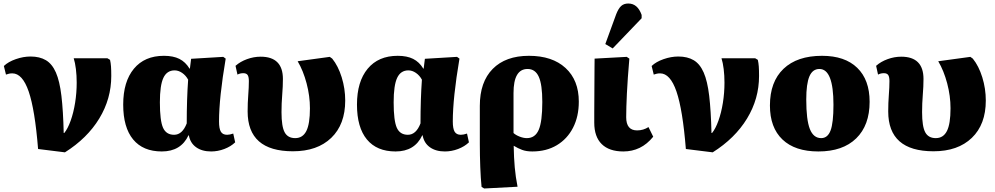

<svg xmlns="http://www.w3.org/2000/svg" viewBox="-20 -849 5667 1094"><path d="M350 19 197 0Q179 -224 143.5 -327.5Q108 -431 50 -431Q32 -431 14 -424L2 -473Q27 -497 70 -512Q113 -527 154 -527Q206 -527 241.5 -506Q277 -485 298.5 -436Q320 -387 330 -302.5Q340 -218 343 -91H346Q366 -115 382.5 -161Q399 -207 408 -263.5Q417 -320 417 -378Q417 -419 412.5 -455.5Q408 -492 400 -517H592L607 -508Q611 -491 612.5 -470.5Q614 -450 614 -416Q614 -286 545.5 -173.5Q477 -61 350 19Z M902 14Q795 14 738.5 -54.5Q682 -123 682 -253Q682 -384 743 -457.5Q804 -531 914 -531Q967 -531 1002 -513.5Q1037 -496 1060 -458H1062L1069 -514L1252 -525L1266 -515Q1228 -291 1228 -157Q1228 -116 1238.5 -98.5Q1249 -81 1274 -81Q1289 -81 1309 -88L1320 -38Q1295 -14 1258 0Q1221 14 1183 14Q1131 14 1097.5 -10Q1064 -34 1056 -78H1054Q1011 14 902 14ZM972 -81Q1019 -81 1044 -146Q1044 -284 1052 -395Q1039 -419 1018 -433.5Q997 -448 975 -448Q931 -448 911 -405.5Q891 -363 891 -266Q891 -161 909 -121Q927 -81 972 -81Z M1649 13Q1391 13 1391 -214Q1391 -263 1394.5 -307.5Q1398 -352 1398 -387Q1398 -411 1391 -421.5Q1384 -432 1366 -432Q1348 -432 1333 -424L1322 -474Q1349 -498 1387.5 -512Q1426 -526 1465 -526Q1592 -526 1592 -399Q1592 -357 1588 -308.5Q1584 -260 1584 -210Q1584 -128 1602 -95Q1620 -62 1662 -62Q1705 -62 1725.5 -102.5Q1746 -143 1746 -232Q1746 -302 1727 -374Q1708 -446 1676 -500L1859 -525L1873 -515Q1907 -473 1927 -408.5Q1947 -344 1947 -276Q1947 -140 1867.5 -63.5Q1788 13 1649 13Z M2234 14Q2127 14 2070.5 -54.5Q2014 -123 2014 -253Q2014 -384 2075 -457.5Q2136 -531 2246 -531Q2299 -531 2334 -513.5Q2369 -496 2392 -458H2394L2401 -514L2584 -525L2598 -515Q2560 -291 2560 -157Q2560 -116 2570.5 -98.5Q2581 -81 2606 -81Q2621 -81 2641 -88L2652 -38Q2627 -14 2590 0Q2553 14 2515 14Q2463 14 2429.5 -10Q2396 -34 2388 -78H2386Q2343 14 2234 14ZM2304 -81Q2351 -81 2376 -146Q2376 -284 2384 -395Q2371 -419 2350 -433.5Q2329 -448 2307 -448Q2263 -448 2243 -405.5Q2223 -363 2223 -266Q2223 -161 2241 -121Q2259 -81 2304 -81Z M2739 225 2724 216Q2719 169 2716.5 102Q2714 35 2714 -27V-246Q2714 -382 2787.5 -456.5Q2861 -531 2994 -531Q3127 -531 3202.5 -461.5Q3278 -392 3278 -270Q3278 -185 3245 -121Q3212 -57 3152.5 -21.5Q3093 14 3013 14Q2979 14 2955 5Q2931 -4 2908 -18H2907Q2908 49 2913 104.5Q2918 160 2929 215ZM2982 -62Q3029 -62 3049.5 -109Q3070 -156 3070 -268Q3070 -367 3050 -411.5Q3030 -456 2986 -456Q2906 -456 2906 -319V-91Q2919 -79 2941 -70.5Q2963 -62 2982 -62Z M3532 14Q3451 14 3408.5 -28Q3366 -70 3366 -150Q3366 -170 3366 -208Q3366 -246 3366.5 -293Q3367 -340 3367 -385.5Q3367 -431 3367.5 -466Q3368 -501 3368 -515L3551 -525L3566 -515Q3556 -399 3552 -316Q3548 -233 3548 -181Q3548 -106 3610 -106Q3646 -106 3675 -125L3702 -70Q3667 -27 3624.5 -6.5Q3582 14 3532 14ZM3471 -573 3429 -598 3491 -768Q3504 -801 3519.5 -815Q3535 -829 3560 -829Q3613 -829 3636 -764V-745Z M4041 19 3888 0Q3870 -224 3834.5 -327.5Q3799 -431 3741 -431Q3723 -431 3705 -424L3693 -473Q3718 -497 3761 -512Q3804 -527 3845 -527Q3897 -527 3932.5 -506Q3968 -485 3989.5 -436Q4011 -387 4021 -302.5Q4031 -218 4034 -91H4037Q4057 -115 4073.5 -161Q4090 -207 4099 -263.5Q4108 -320 4108 -378Q4108 -419 4103.5 -455.5Q4099 -492 4091 -517H4283L4298 -508Q4302 -491 4303.5 -470.5Q4305 -450 4305 -416Q4305 -286 4236.5 -173.5Q4168 -61 4041 19Z M4643 14Q4510 14 4438.5 -54Q4367 -122 4367 -248Q4367 -383 4444.5 -457Q4522 -531 4664 -531Q4794 -531 4864.5 -462.5Q4935 -394 4935 -269Q4935 -135 4858.5 -60.5Q4782 14 4643 14ZM4659 -62Q4696 -62 4712.5 -105.5Q4729 -149 4729 -252Q4729 -456 4649 -456Q4610 -456 4592 -414Q4574 -372 4574 -282Q4574 -166 4594.5 -114Q4615 -62 4659 -62Z M5299 13Q5041 13 5041 -214Q5041 -263 5044.5 -307.5Q5048 -352 5048 -387Q5048 -411 5041 -421.5Q5034 -432 5016 -432Q4998 -432 4983 -424L4972 -474Q4999 -498 5037.5 -512Q5076 -526 5115 -526Q5242 -526 5242 -399Q5242 -357 5238 -308.5Q5234 -260 5234 -210Q5234 -128 5252 -95Q5270 -62 5312 -62Q5355 -62 5375.5 -102.5Q5396 -143 5396 -232Q5396 -302 5377 -374Q5358 -446 5326 -500L5509 -525L5523 -515Q5557 -473 5577 -408.5Q5597 -344 5597 -276Q5597 -140 5517.5 -63.5Q5438 13 5299 13Z"/></svg>

Font: Literata 36pt ExtraBold
Style: Regular
Weight: 800
Designer: Latin by Veronika Burian and Jose Scaglione. Greek by Irene Vlachou. Cyrillic by Vera Evstafieva.
Foundry: TypeTogether
Version: Version 3.002